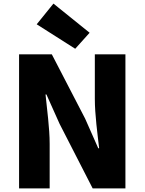

<svg xmlns="http://www.w3.org/2000/svg" viewBox="-20 -1047 804 1067"><path d="M86 0H256V-247C256 -337 241 -439 233 -522H238L311 -359L495 0H677V-745H507V-498C507 -409 522 -302 531 -223H526L453 -388L268 -745H86ZM398 -776 478 -865 277 -1027 184 -912Z"/></svg>

Font: Noto Sans TC Black
Style: Regular
Weight: 900
Designer: Ryoko NISHIZUKA 西塚涼子 (kana, bopomofo & ideographs); Paul D. Hunt (Latin, Greek & Cyrillic); Sandoll Communications 산돌커뮤니
Foundry: Adobe
Version: Version 2.004;hotconv 1.0.118;makeotfexe 2.5.65603